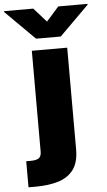

<svg xmlns="http://www.w3.org/2000/svg" viewBox="-160 -817 590 1061"><g transform="rotate(-5 135.5 -286.5)"><path d="M38.1 -545.9H234.4V18.6Q234.4 90.3 204.3 130.6Q174.3 170.9 120.1 187.5Q65.9 204.1 -5.9 204.1H-45.9V59.6H-23.4Q12.2 59.6 25.1 48.8Q38.1 38.1 38.1 14.6ZM66.4 -777.3 135.7 -699.2 205.1 -777.3H367.2V-772.5L204.1 -610.4H67.4L-95.7 -772.5V-777.3Z"/></g></svg>

Font: Inter Tight Black
Style: Regular
Weight: 900
Designer: Rasmus Andersson
Foundry: rsms
Version: Version 3.004; ttfautohint (v1.8.4.7-5d5b)